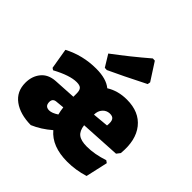

<svg xmlns="http://www.w3.org/2000/svg" viewBox="-195 -923 1102 1102"><g transform="rotate(45 356.0 -371.5)"><path d="M434 -755 451 -754 520 -647 517 -630Q375 -558 294 -521L277 -522L233 -594Q335 -670 434 -755ZM642 -9Q574 12 506 12Q381 12 321 -60Q268 -14 209 11Q121 10 68 -29Q15 -68 15 -139Q15 -192 44.5 -228.5Q74 -265 130 -269L267 -277V-303Q267 -329 257 -339.5Q247 -350 221 -350Q166 -350 77 -302L65 -310L44 -435Q137 -484 246 -484Q328 -484 370 -449Q424 -483 496 -483Q596 -483 647.5 -418.5Q699 -354 688 -241L671 -219L426 -205Q431 -164 453.5 -146.5Q476 -129 524 -129Q586 -129 658 -153L672 -143ZM482 -357Q457 -356 440 -337Q423 -318 423 -288L520 -297Q524 -330 515 -344Q506 -358 482 -357ZM190 -158Q190 -123 224 -123Q246 -123 278 -144Q272 -167 269 -193L216 -188Q190 -185 190 -158Z"/></g></svg>

Font: Alegreya Sans Black
Style: Regular
Weight: 900
Designer: Juan Pablo del Peral
Foundry: Huerta Tipografica
Version: Version 2.007